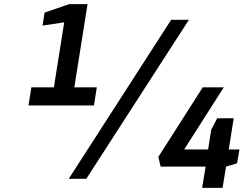

<svg xmlns="http://www.w3.org/2000/svg" viewBox="-20 -866 1192 930"><path d="M809 -770H895L398 0H313ZM976 -59H758L747 -106L962 -443H1064L872 -142H988L1003 -237L1032 -293H1112L1088 -142H1140L1128 -75L1075 -59L1058 44H959ZM449 -443 435 -355H118L132 -443H241L291 -758L186 -742L196 -805L315 -846H404L340 -443Z"/></svg>

Font: Exo SemiBold
Style: Italic
Weight: 600
Italic angle: -9°
Designer: Natanael Gama
Foundry: Natanael Gama
Version: Version 1.500; ttfautohint (v1.6)